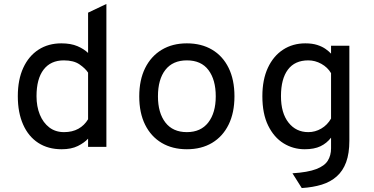

<svg xmlns="http://www.w3.org/2000/svg" viewBox="-20 -742 1888 970"><path d="M291.5 12Q223 12 173.2 -20.2Q123.5 -52.5 96.8 -112.8Q70 -173 70 -256Q70 -339.5 97.5 -399.2Q125 -459 174.5 -491Q224 -523 290 -523Q338 -523 371.2 -508.8Q404.5 -494.5 425 -474.5V-678L517.5 -722V0H425V-41.5Q406.5 -21 373.5 -4.5Q340.5 12 291.5 12ZM303.5 -74.5Q345.5 -74.5 376 -91.5Q406.5 -108.5 425 -139.5V-375Q411.5 -396 382 -416.5Q352.5 -437 302.5 -437Q236 -437 200.2 -390.2Q164.5 -343.5 164.5 -256Q164.5 -204 181.2 -163Q198 -122 229 -98.2Q260 -74.5 303.5 -74.5Z M924 12Q851 12 797 -20Q743 -52 713.2 -111.8Q683.5 -171.5 683.5 -255Q683.5 -338 713.2 -398Q743 -458 797 -490.5Q851 -523 924 -523Q997.5 -523 1051.5 -491Q1105.5 -459 1135 -399Q1164.5 -339 1164.5 -255.5Q1164.5 -172.5 1135 -112.5Q1105.5 -52.5 1051.5 -20.2Q997.5 12 924 12ZM924 -74.5Q994.5 -74.5 1032.2 -123.2Q1070 -172 1070 -255.5Q1070 -339 1033.2 -388Q996.5 -437 924 -437Q853 -437 815.5 -389Q778 -341 778 -255Q778 -172 815.5 -123.2Q853 -74.5 924 -74.5Z M1504.5 208 1457.5 133.5Q1535.5 128.5 1577.8 112.2Q1620 96 1636.2 69.5Q1652.5 43 1652.5 7.5V-46.5Q1630.5 -18 1598.8 -3Q1567 12 1519.5 12Q1461 12 1412.5 -18Q1364 -48 1334.8 -107.5Q1305.5 -167 1305.5 -256Q1305.5 -339.5 1333.2 -399.2Q1361 -459 1410 -491Q1459 -523 1522.5 -523Q1557.5 -523 1583 -514.8Q1608.5 -506.5 1625.5 -494.2Q1642.5 -482 1652.5 -471V-511H1745V-31Q1745 33 1728.8 77.2Q1712.5 121.5 1681.2 149.2Q1650 177 1605.5 190.8Q1561 204.5 1504.5 208ZM1537.5 -74.5Q1572.5 -74.5 1603.2 -92.5Q1634 -110.5 1652.5 -143V-372.5Q1635 -402 1603.5 -419.5Q1572 -437 1537.5 -437Q1469.5 -437 1434.5 -390.2Q1399.5 -343.5 1399.5 -256Q1399.5 -171 1437.5 -122.8Q1475.5 -74.5 1537.5 -74.5Z"/></svg>

Font: Overpass Mono Light Medium
Style: Regular
Weight: 500
Monospace: yes
Version: Version 4.000